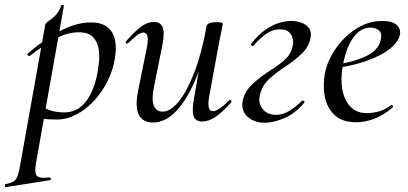

<svg xmlns="http://www.w3.org/2000/svg" viewBox="-85 -484 1655 779"><path d="M-60 275Q-64 276 -65 270Q-66 264 -62 263Q-41 259 -30.5 252.5Q-20 246 -14 230.5Q-8 215 -3 185L99 -386Q99 -389 107.5 -395Q116 -401 128 -410.5Q140 -420 149.5 -433Q159 -446 163 -461Q164 -465 169.5 -464Q175 -463 174 -459L61 178Q54 218 65 229.5Q76 241 115 236Q119 235 121 240.5Q123 246 118 247ZM145 1Q112 1 91.5 -2Q71 -5 57 -8L67 -63Q87 -49 112.5 -38.5Q138 -28 176 -28Q217 -28 245.5 -53Q274 -78 291.5 -121.5Q309 -165 315 -220Q320 -254 315.5 -284Q311 -314 292.5 -333.5Q274 -353 235 -353Q189 -353 142.5 -328Q96 -303 35 -257Q32 -255 28 -259.5Q24 -264 28 -267Q89 -320 155.5 -356.5Q222 -393 285 -393Q342 -393 367 -357Q392 -321 382 -253Q375 -202 352 -156Q329 -110 296 -74.5Q263 -39 224 -19Q185 1 145 1Z M536 13Q494 13 478 -18.5Q462 -50 476 -119L512 -297Q517 -327 512.5 -339.5Q508 -352 496 -352Q486 -352 470 -340Q454 -328 435 -309Q431 -305 427 -309Q423 -313 427 -317Q460 -355 486.5 -375Q513 -395 540 -395Q566 -395 575 -373Q584 -351 573 -297L541 -138Q529 -83 538.5 -57Q548 -31 575 -31Q606 -31 639.5 -71.5Q673 -112 703 -189Q733 -266 753 -377L767 -376Q748 -259 712.5 -171.5Q677 -84 632 -35.5Q587 13 536 13ZM735 9Q708 9 700.5 -13Q693 -35 702 -84L753 -377Q756 -394 793 -394Q809 -394 814 -392Q819 -390 819 -387Q819 -384 814 -361Q809 -338 804 -312L763 -89Q754 -33 779 -33Q790 -33 807 -44.5Q824 -56 845 -77Q848 -81 852 -76.5Q856 -72 853 -69Q818 -29 790 -10Q762 9 735 9Z M987 14Q962 14 940 3.5Q918 -7 906.5 -26Q895 -45 899 -71Q906 -112 939 -142.5Q972 -173 1011 -198Q1053 -224 1075.5 -246.5Q1098 -269 1103 -301Q1106 -315 1102 -330Q1098 -345 1086 -355Q1074 -365 1051 -365Q1020 -365 993 -345Q966 -325 943 -298Q941 -296 936 -299Q931 -302 933 -305Q969 -352 1011.5 -375.5Q1054 -399 1098 -399Q1118 -399 1137.5 -392Q1157 -385 1168.5 -370Q1180 -355 1175 -330Q1168 -294 1140 -267Q1112 -240 1076 -216Q1037 -191 1006.5 -163Q976 -135 968 -91Q963 -64 981.5 -41Q1000 -18 1035 -18Q1063 -18 1089.5 -34.5Q1116 -51 1140 -75Q1143 -77 1147.5 -74.5Q1152 -72 1150 -68Q1117 -27 1072.5 -6.5Q1028 14 987 14Z M1360 12Q1305 12 1274 -16Q1243 -44 1233.5 -89Q1224 -134 1233 -185Q1240 -223 1261 -261Q1282 -299 1313 -330Q1344 -361 1383 -380Q1422 -399 1466 -399Q1504 -399 1522.5 -384.5Q1541 -370 1538 -345Q1534 -321 1510.5 -298Q1487 -275 1450 -257Q1413 -239 1367 -226Q1321 -213 1273 -208L1275 -221Q1350 -232 1401 -256.5Q1452 -281 1460 -324Q1466 -349 1452.5 -360.5Q1439 -372 1419 -372Q1389 -372 1366 -351Q1343 -330 1328 -295Q1313 -260 1306 -218Q1296 -164 1304 -120.5Q1312 -77 1337 -51Q1362 -25 1404 -25Q1427 -25 1452.5 -32Q1478 -39 1502 -58Q1504 -60 1507.5 -56Q1511 -52 1509 -49Q1471 -16 1433.5 -2Q1396 12 1360 12Z"/></svg>

Font: Cormorant Medium
Style: Italic
Weight: 500
Italic angle: -10°
Designer: Christian Thalmann (Catharsis Fonts)
Foundry: Catharsis Fonts
Version: Version 4.000